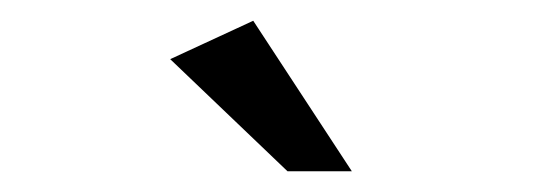

<svg xmlns="http://www.w3.org/2000/svg" viewBox="-20 -760 540 185"><path d="M224 -740 144 -703 257 -595H319Z"/></svg>

Font: Mission
Style: Regular
Weight: 400
Version: Version 1.000;FEAKit 1.0